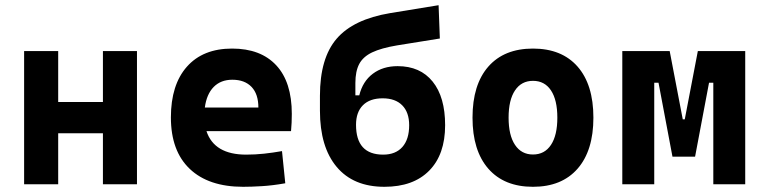

<svg xmlns="http://www.w3.org/2000/svg" viewBox="-20 -716 2970 746"><path d="M73.7 0V-517.6H206.1V-319.8H379.9V-517.6H512.2V0H379.9V-198.2H206.1V0Z M924.8 9.8Q790.5 9.8 717.3 -59.8Q644 -129.4 644 -259.8Q644 -386.7 706.3 -457Q768.6 -527.3 881.8 -527.3Q992.7 -527.3 1053.2 -462.4Q1113.8 -397.5 1113.8 -273.4Q1113.8 -238.3 1110.8 -206.5H782.2Q812.5 -115.2 936.5 -115.2Q971.7 -115.2 1005.9 -118.9Q1040 -122.6 1075.7 -128.9L1088.4 -3.9Q1038.6 4.9 997.6 7.3Q956.5 9.8 924.8 9.8ZM882.8 -406.2Q837.9 -406.2 810.3 -378.2Q782.7 -350.1 775.9 -298.3H983.9Q983.9 -350.6 957.3 -378.4Q930.7 -406.2 882.8 -406.2Z M1473.6 9.8Q1353 9.8 1288.1 -67.6Q1223.1 -145 1223.1 -286.1V-343.8Q1223.1 -490.2 1288.1 -565.7Q1353 -641.1 1495.6 -665L1684.1 -695.8L1689 -566.4L1522.5 -539.6Q1461.4 -529.3 1426 -512.5Q1390.6 -495.6 1375.7 -467.3Q1360.8 -439 1360.8 -393.6V-345.7H1376Q1389.2 -399.9 1428.5 -429.4Q1467.8 -459 1524.9 -459Q1612.8 -459 1661.1 -398.9Q1709.5 -338.9 1709.5 -229.5Q1709.5 -115.7 1647.7 -53Q1585.9 9.8 1473.6 9.8ZM1468.8 -115.2Q1517.1 -115.2 1543.5 -145Q1569.8 -174.8 1569.8 -229.5Q1569.8 -279.3 1543 -306.6Q1516.1 -334 1466.8 -334Q1417 -334 1390.1 -307.1Q1363.3 -280.3 1363.3 -231Q1363.3 -115.2 1468.8 -115.2Z M2050.8 9.8Q1939 9.8 1877.4 -60.5Q1815.9 -130.9 1815.9 -258.8Q1815.9 -387.2 1877.4 -457.3Q1939 -527.3 2050.8 -527.3Q2162.6 -527.3 2224.1 -457.3Q2285.6 -387.2 2285.6 -258.8Q2285.6 -130.9 2224.1 -60.5Q2162.6 9.8 2050.8 9.8ZM2050.8 -115.7Q2096.2 -115.7 2120.8 -153.1Q2145.5 -190.4 2145.5 -258.8Q2145.5 -327.6 2120.8 -364.7Q2096.2 -401.9 2050.8 -401.9Q2005.9 -401.9 1981 -364.7Q1956.1 -327.6 1956.1 -258.8Q1956.1 -190.4 1981 -153.1Q2005.9 -115.7 2050.8 -115.7Z M2397.9 0V-517.6H2582L2632.8 -252.4H2640.6L2691.4 -517.6H2875.5V0H2751.5V-394.5H2734.9L2680.7 -107.4H2592.8L2538.6 -394.5H2522V0Z"/></svg>

Font: Caskaydia Cove
Style: Bold
Weight: 700
Monospace: yes
Designer: Aaron Bell
Foundry: Saja Typeworks
Version: Version 4.300; ttfautohint (v1.8.3)